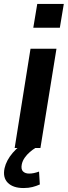

<svg xmlns="http://www.w3.org/2000/svg" viewBox="-38 -747 342 969"><path d="M36 0 116 -501H247L166 0ZM130 -607 150 -727H284L264 -607ZM81 202Q28 202 1.5 175.5Q-25 149 -15 102Q-6 62 26.5 24Q59 -14 108 -40L140 0Q127 8 112.5 20.5Q98 33 87 48.5Q76 64 72 82Q67 107 78 118Q89 129 109 129Q121 129 133 126.5Q145 124 159 119L163 184Q145 192 125.5 197Q106 202 81 202Z"/></svg>

Font: Nunito Sans 7pt SemiCondensed
Style: Bold Italic
Weight: 700
Width: 4
Italic angle: -9°
Designer: Vernon Adams
Foundry: Vernon Adams
Version: Version 3.101;gftools[0.9.27]